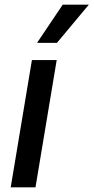

<svg xmlns="http://www.w3.org/2000/svg" viewBox="-20 -803 401 823"><path d="M138.8 -619.3H224.1L360.8 -783H248.9ZM25.9 0H132.1L223 -545.5H116.8Z"/></svg>

Font: TID UI Medium
Style: Italic
Weight: 500
Italic angle: -9.39999°
Designer: The TID Project Authors
Foundry: Bakken & Bæck
Version: Version 1.001;hotconv 1.0.109;makeotfexe 2.5.65596